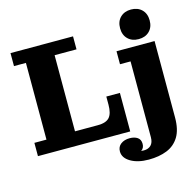

<svg xmlns="http://www.w3.org/2000/svg" viewBox="-132 -887 1246 1228"><g transform="rotate(-15 491.5 -273.5)"><path d="M24 0V-88H104V-596H25V-682H439V-596H294V0ZM294 0V-92H635V0ZM445 -92Q500 -92 522.5 -117.5Q545 -143 545 -201V-255H635V-92ZM753 70V-432H683V-518H935V-12ZM620 41Q651 41 671 54.5Q691 68 691 97Q691 125 670.5 138.5Q650 152 619 153L632 123Q640 130 654 135Q668 140 688 140L704 205Q632 205 585 177.5Q538 150 538 107Q538 76 561 58.5Q584 41 620 41ZM688 140Q718 140 735.5 122.5Q753 105 753 70L935 -12Q935 68 906 115.5Q877 163 825 184Q773 205 704 205ZM841 -556Q797 -556 770 -582.5Q743 -609 743 -654Q743 -699 770 -725.5Q797 -752 841 -752Q885 -752 912 -725.5Q939 -699 939 -654Q939 -609 912 -582.5Q885 -556 841 -556Z"/></g></svg>

Font: Montagu Slab 144pt
Style: Bold
Weight: 700
Designer: Florian Karsten
Foundry: Florian Karsten
Version: Version 1.000